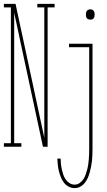

<svg xmlns="http://www.w3.org/2000/svg" viewBox="-32 -755 552 988"><path d="M-12 0V-18H24V-717H-12V-735H48L196 -46V-717H160V-735H249V-717H213V0H189L41 -689V-18H78V0ZM433 -654Q428 -654 423 -655.5Q418 -657 415 -661Q412 -665 411 -670Q410 -675 410 -680Q410 -685 411 -690Q412 -695 415 -699Q418 -703 423 -705Q428 -707 433 -707Q438 -707 442.5 -705Q447 -703 450 -699Q453 -695 454 -690Q455 -685 455 -680Q455 -675 454 -670Q453 -665 450 -661Q447 -657 442.5 -655.5Q438 -654 433 -654ZM352 213Q336 213 321.5 205.5Q307 198 297 185Q287 172 281 156.5Q275 141 271 125.5Q267 110 265.5 93.5Q264 77 263 61H280Q280 75 281.5 89Q283 103 286 116.5Q289 130 293.5 143.5Q298 157 306 168.5Q314 180 326 187.5Q338 195 352 195Q366 195 377.5 187Q389 179 396.5 168Q404 157 408.5 144Q413 131 416.5 118Q420 105 422 91.5Q424 78 425 64.5Q426 51 426.5 37.5Q427 24 427 10V-512H323V-530H444V10Q444 25 443.5 40.5Q443 56 441.5 71Q440 86 437 101Q434 116 430 131Q426 146 420 160Q414 174 404.5 186Q395 198 381.5 205.5Q368 213 352 213Z"/></svg>

Font: Iosevka Slab Thin
Style: Regular
Weight: 100
Monospace: yes
Designer: Belleve Invis
Foundry: Belleve Invis
Version: Version 11.1.0; ttfautohint (v1.8.3)